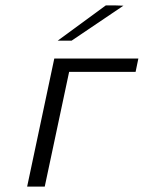

<svg xmlns="http://www.w3.org/2000/svg" viewBox="-20 -688 530 708"><path d="M80.1 0 180.2 -472.2H490.2L480 -422.9H234.9L145 0ZM192.9 -538.1 370.1 -668H407.2L435.1 -667L244.1 -538.1Z"/></svg>

Font: CMU Bright
Style: Oblique
Weight: 500
Italic angle: -12°
Version: Version 0.7.0